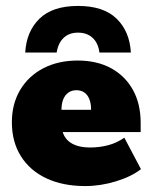

<svg xmlns="http://www.w3.org/2000/svg" viewBox="-20 -617 515 647"><path d="M267 10Q192 10 136.5 -16Q81 -42 50.5 -90.5Q20 -139 20 -205Q20 -267 48 -314Q76 -361 126 -387Q176 -413 242 -413Q307 -413 354.5 -387Q402 -361 428 -314Q454 -267 454 -203V-172H109V-247H287Q287 -268 281 -283Q275 -298 264 -305.5Q253 -313 237 -313Q222 -313 210.5 -305Q199 -297 193 -282Q187 -267 187 -244V-203Q187 -161 212 -140.5Q237 -120 284 -120Q315 -120 344 -127.5Q373 -135 399 -153L455 -47Q423 -22 371 -6Q319 10 267 10ZM65 -440Q69 -511 113 -554Q157 -597 243 -597Q329 -597 373 -554Q417 -511 421 -440H315Q311 -472 292 -489.5Q273 -507 243 -507Q213 -507 194.5 -489.5Q176 -472 171 -440Z"/></svg>

Font: Rokkitt Black
Style: Regular
Weight: 900
Designer: Vernon Adams
Foundry: Vernon Adams
Version: Version 3.103